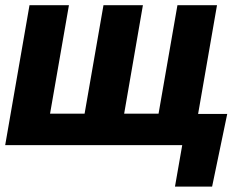

<svg xmlns="http://www.w3.org/2000/svg" viewBox="-24 -548 936 725"><path d="M834 -117.7 776.9 156.7H636.7L664.1 0H608.9L629.9 -117.7ZM87.4 -528.3H236.3L165 -118.7H295.4L366.7 -528.3H515.6L444.8 -118.7H574.7L646 -528.3H795.4L703.6 0H-4.4Z"/></svg>

Font: Roboto ExtraBold
Style: Italic
Weight: 800
Designer: Christian Robertson
Foundry: Google
Version: Version 3.009; 2024